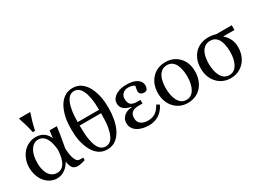

<svg xmlns="http://www.w3.org/2000/svg" viewBox="-38 -1420 2810 2093"><g transform="rotate(-30 1367.0 -373.5)"><path d="M600.1 -9.3Q575.2 -0.5 547.9 4.9Q520.5 10.3 504.9 10.3Q463.9 10.3 442.9 -13.4Q421.9 -37.1 413.6 -98.1Q400.9 -77.1 382.6 -54.9Q364.3 -32.7 344.2 -19Q321.3 -2.9 297.9 5.6Q274.4 14.2 241.2 14.2Q200.7 14.2 163.3 -3.9Q126 -22 97.2 -55.7Q68.4 -89.4 51.8 -136.7Q35.2 -184.1 35.2 -241.2Q35.2 -293.5 52.7 -340.3Q70.3 -387.2 102.1 -422.9Q132.3 -456.5 174.1 -475.6Q215.8 -494.6 260.7 -494.6Q318.8 -494.6 359.4 -466.6Q399.9 -438.5 418.9 -388.2L431.2 -481.4H522Q518.6 -446.8 507.1 -377.9Q495.6 -309.1 480.5 -227.5Q481.9 -155.8 496.8 -107.7Q511.7 -59.6 535.2 -45.9Q542.5 -41.5 563 -41Q583.5 -40.5 600.1 -40.5ZM404.3 -255.4Q400.9 -291 393.1 -327.6Q385.3 -364.3 369.6 -392.6Q354.5 -421.4 330.3 -439.2Q306.2 -457 270.5 -457Q212.9 -457 175 -397.9Q137.2 -338.9 137.2 -235.4Q137.2 -195.8 145.5 -160.4Q153.8 -125 168.9 -99.1Q185.1 -71.8 211.2 -54.9Q237.3 -38.1 273.4 -38.1Q333 -38.1 366.2 -91.6Q399.4 -145 404.3 -255.4ZM346.2 -751Q335.4 -721.7 320.1 -671.1Q304.7 -620.6 291.5 -556.2H262.7Q249.5 -621.6 233.4 -673.6Q217.3 -725.6 208 -751V-760.7H346.2Z M1060.5 -627.9Q1086.4 -573.7 1098.6 -511Q1110.8 -448.2 1110.8 -371.6Q1110.8 -300.3 1098.4 -233.6Q1085.9 -167 1060.1 -114.3Q1030.3 -53.7 984.6 -19.5Q939 14.6 875.5 14.6Q811.5 14.6 765.6 -20Q719.7 -54.7 691.4 -114.3Q664.6 -169.9 652.6 -231.7Q640.6 -293.5 640.6 -371.1Q640.6 -449.7 651.9 -509.8Q663.1 -569.8 690.4 -627.9Q718.3 -686.5 765.1 -721.7Q812 -756.8 876 -756.8Q940.4 -756.8 986.3 -721.7Q1032.2 -686.5 1060.5 -627.9ZM1010.3 -406.2Q1009.8 -492.7 999.3 -552.7Q988.8 -612.8 970.2 -649.9Q952.1 -687 927.7 -703.4Q903.3 -719.7 875.5 -719.7Q846.7 -719.7 823.2 -704.1Q799.8 -688.5 780.8 -650.4Q762.7 -613.8 752.2 -553.5Q741.7 -493.2 741.2 -406.2ZM970.7 -92.8Q989.3 -131.8 999.8 -191.4Q1010.3 -251 1010.3 -345.7V-362.8H741.2V-345.7Q741.2 -252.4 751.5 -191.4Q761.7 -130.4 779.8 -92.3Q796.9 -56.2 821.5 -39.3Q846.2 -22.5 875.5 -22.5Q903.3 -22.5 928.2 -38.8Q953.1 -55.2 970.7 -92.8Z M1612.8 -123Q1579.6 -54.2 1524.7 -20Q1469.7 14.2 1402.3 14.2Q1362.8 14.2 1325.9 6.1Q1289.1 -2 1259.3 -20Q1230 -37.6 1212.4 -64.9Q1194.8 -92.3 1194.8 -128.4Q1194.8 -161.1 1207.5 -183.8Q1220.2 -206.5 1241.2 -222.7Q1261.2 -237.3 1285.2 -244.1Q1309.1 -251 1333 -252.4V-257.3Q1296.4 -263.7 1272 -276.4Q1247.6 -289.1 1234.4 -304.2Q1221.2 -319.8 1216.3 -336.9Q1211.4 -354 1211.4 -370.6Q1211.4 -389.6 1220.2 -409.9Q1229 -430.2 1253.4 -450.7Q1275.4 -469.7 1313.5 -482.2Q1351.6 -494.6 1404.3 -494.6Q1488.8 -494.6 1535.2 -464.1Q1581.5 -433.6 1581.5 -381.8Q1581.5 -358.4 1570.8 -340.1Q1560.1 -321.8 1533.2 -321.8Q1504.4 -321.8 1489 -335.7Q1473.6 -349.6 1473.6 -367.2Q1473.6 -385.3 1477.1 -401.9Q1480.5 -418.5 1483.4 -436.5Q1473.6 -444.8 1451.2 -451.2Q1428.7 -457.5 1405.3 -457.5Q1360.8 -457.5 1335.4 -431.9Q1310.1 -406.2 1310.1 -371.6Q1310.1 -319.8 1333.7 -296.9Q1357.4 -273.9 1414.1 -273.9H1454.6V-228.5H1401.9Q1369.1 -228.5 1348.4 -220.2Q1327.6 -211.9 1315.4 -198.7Q1303.7 -185.5 1299.3 -168.7Q1294.9 -151.9 1294.9 -134.8Q1294.9 -85.9 1328.6 -61Q1362.3 -36.1 1415.5 -36.1Q1470.2 -36.1 1508.8 -61.5Q1547.4 -86.9 1578.6 -144Z M2126.5 -245.6Q2126.5 -194.8 2110.4 -145.8Q2094.2 -96.7 2064.5 -62.5Q2030.8 -23.4 1986.3 -4.4Q1941.9 14.6 1886.7 14.6Q1840.8 14.6 1799.3 -2.7Q1757.8 -20 1725.6 -53.2Q1693.8 -85.9 1675 -133.1Q1656.2 -180.2 1656.2 -238.8Q1656.2 -351.6 1721.9 -423.3Q1787.6 -495.1 1894 -495.1Q1995.1 -495.1 2060.8 -427Q2126.5 -358.9 2126.5 -245.6ZM2025.4 -244.6Q2025.4 -281.2 2018.1 -322Q2010.7 -362.8 1996.1 -391.1Q1980.5 -421.4 1955.1 -439.7Q1929.7 -458 1893.1 -458Q1855.5 -458 1828.9 -439.5Q1802.2 -420.9 1785.6 -388.7Q1770 -358.9 1763.7 -320.8Q1757.3 -282.7 1757.3 -247.1Q1757.3 -200.2 1764.9 -160.4Q1772.5 -120.6 1789.1 -89.4Q1805.7 -58.1 1830.8 -40.3Q1856 -22.5 1893.1 -22.5Q1954.1 -22.5 1989.7 -81.5Q2025.4 -140.6 2025.4 -244.6Z M2532.2 -87.9Q2549.3 -120.6 2556.9 -157.7Q2564.5 -194.8 2564.5 -242.7Q2564.5 -280.3 2557.4 -321Q2550.3 -361.8 2536.1 -388.7Q2520 -418.5 2495.6 -435.3Q2471.2 -452.1 2432.1 -452.1Q2392.6 -452.1 2366.5 -433.3Q2340.3 -414.6 2324.7 -384.8Q2310.1 -357.4 2303.2 -321Q2296.4 -284.7 2296.4 -245.1Q2296.4 -202.1 2304 -161.4Q2311.5 -120.6 2328.1 -89.4Q2344.7 -58.1 2369.9 -40.3Q2395 -22.5 2432.1 -22.5Q2465.8 -22.5 2491.2 -40.3Q2516.6 -58.1 2532.2 -87.9ZM2530.8 -481H2723.6V-421.4H2584V-418.9Q2624 -385.7 2644.8 -340.1Q2665.5 -294.4 2665.5 -239.3Q2665.5 -189.9 2649.7 -143.6Q2633.8 -97.2 2603.5 -62.5Q2572.3 -26.9 2528.8 -6.1Q2485.4 14.6 2425.8 14.6Q2379.9 14.6 2338.4 -2.7Q2296.9 -20 2264.6 -53.2Q2232.9 -85.9 2214.1 -133.1Q2195.3 -180.2 2195.3 -238.8Q2195.3 -297.4 2211.9 -343Q2228.5 -388.7 2259.8 -423.8Q2290 -457 2335 -476.1Q2379.9 -495.1 2433.1 -495.1Q2460.9 -495.1 2482.7 -491.7Q2504.4 -488.3 2530.8 -481Z"/></g></svg>

Font: UniBurma_GGSerif
Style: Book
Weight: 400
Designer: Victor San Kho Lin (for Burmese only and related typography optimization with it)
Foundry: http://www.unimm.org
Version: 2.0